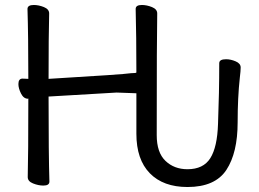

<svg xmlns="http://www.w3.org/2000/svg" viewBox="-20 -731 1044 774"><path d="M735.8 22.9Q638.2 22.9 584 -32.5Q529.8 -87.9 529.8 -191.9V-355L450.2 -357.9L175.8 -341.8Q175.8 -105 179.2 1Q179.2 17.1 154.8 17.1Q134.8 17.1 113.3 8.5Q91.8 0 91.8 -17.1Q94.2 -106 94.2 -332L96.2 -333H92.8Q75.2 -333 64.7 -354Q54.2 -375 54.2 -392.1Q54.2 -414.1 70.8 -414.1L94.2 -413.1Q94.2 -588.9 90.8 -694.8Q90.8 -710.9 116.2 -710.9Q136.2 -710.9 157.2 -702.4Q178.2 -693.8 178.2 -676.8Q175.8 -587.9 175.8 -413.1Q480 -431.2 508.8 -436Q529.8 -436 529.8 -439Q529.8 -586.9 526.9 -694.8Q526.9 -710.9 551.8 -710.9Q571.8 -710.9 592.8 -702.4Q613.8 -693.8 613.8 -676.8Q611.8 -583 611.8 -186Q611.8 -116.2 647 -82.5Q682.1 -48.8 735.8 -48.8Q799.8 -48.8 827.9 -93.5Q856 -138.2 858.9 -231.9Q863.8 -356.9 863.8 -476.1Q863.8 -492.2 891.1 -492.2Q910.2 -492.2 930.2 -483.6Q950.2 -475.1 950.2 -459Q950.2 -445.8 946.8 -418Q938 -337.9 938 -237.8Q938 -115.2 892.6 -46.1Q847.2 22.9 735.8 22.9Z"/></svg>

Font: LXGW WenKai Screen
Style: Regular
Weight: 400
Designer: LXGW / Fontworks Inc.
Foundry: LXGW / Fontworks Inc.
Version: Version 1.510;January 18,2025